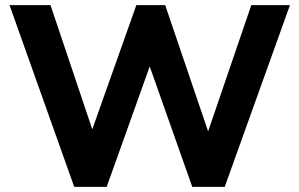

<svg xmlns="http://www.w3.org/2000/svg" viewBox="-20 -725 1160 745"><path d="M268 0 17 -705H176L359 -161H316L509 -705H621L806 -161H769L955 -705H1105L852 0H726L549 -501H573L394 0Z"/></svg>

Font: Nunito Sans 12pt ExtraLight 12pt ExtraBold
Style: Regular
Weight: 800
Version: Version 3.101;gftools[0.9.27]